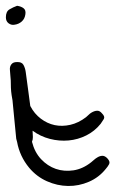

<svg xmlns="http://www.w3.org/2000/svg" viewBox="-20 -632 392 653"><path d="M29.3 -547.9Q18.6 -545.9 9.3 -552.7Q0 -559.6 0 -573.2Q0 -592.8 12.2 -600.1Q24.4 -607.4 38.1 -612.3Q51.8 -610.4 60.1 -604Q68.4 -597.7 66.4 -584Q64.5 -568.4 54.2 -559.1Q43.9 -549.8 29.3 -547.9ZM345.7 -92.8Q355.5 -82 351.1 -73.7Q346.7 -65.4 339.8 -57.6Q316.4 -28.3 282.2 -13.7Q248 1 211.4 0.5Q174.8 0 139.6 -15.6Q104.5 -31.2 79.1 -61.5Q46.9 -100.6 38.1 -149.4Q37.1 -152.3 35.2 -160.2Q32.2 -193.4 28.8 -225.6Q25.4 -257.8 22.5 -291L19.5 -308.6Q17.6 -321.3 17.1 -333.5Q16.6 -345.7 16.6 -358.4Q15.6 -367.2 15.1 -376.5Q14.6 -385.7 13.7 -394.5Q12.7 -405.3 18.6 -413.1Q24.4 -420.9 37.1 -420.9Q53.7 -421.9 59.6 -411.6Q65.4 -401.4 67.4 -387.7Q71.3 -359.4 75.2 -330.1Q79.1 -300.8 83 -271.5Q96.7 -245.1 118.7 -228.5Q140.6 -211.9 166 -206.5Q191.4 -201.2 219.2 -207.5Q247.1 -213.9 272.5 -233.4Q277.3 -237.3 281.7 -241.7Q286.1 -246.1 291 -249Q300.8 -254.9 310.1 -255.4Q319.3 -255.9 327.1 -246.1Q337.9 -235.4 333 -227.1Q328.1 -218.8 322.3 -210.9Q301.8 -185.5 273.4 -171.4Q245.1 -157.2 213.4 -154.3Q181.6 -151.4 149.4 -159.7Q117.2 -168 90.8 -187.5Q90.8 -181.6 91.3 -176.3Q91.8 -170.9 91.8 -166Q91.8 -156.2 88.9 -150.4V-149.4Q97.7 -114.3 119.6 -90.8Q141.6 -67.4 169.9 -57.6Q198.2 -47.9 230 -52.7Q261.7 -57.6 290 -80.1Q294.9 -84 299.8 -88.4Q304.7 -92.8 309.6 -95.7Q318.4 -101.6 327.6 -102.1Q336.9 -102.5 345.7 -92.8Z"/></svg>

Font: Scriphy
Style: Regular
Weight: 400
Designer: Ala M. Lockhart
Foundry: Ala M. Lockhart
Version: Version 1.0 2021